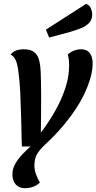

<svg xmlns="http://www.w3.org/2000/svg" viewBox="-20 -789 507 1009"><path d="M110.7 200Q79.7 200 62.4 179.9Q45.2 159.8 45.2 126.3Q45.2 98.7 60 72.3Q74.8 46 97.2 22.4Q119.5 -1.2 140.2 -19.2H94.8Q92.8 -101.2 91.1 -170.9Q89.3 -240.7 86.6 -300.4Q83.8 -360.2 77 -410Q72 -450.3 63.3 -471Q54.7 -491.7 36 -502.7Q46.8 -516.5 64 -523.2Q81.2 -530 104.7 -530Q138.8 -530 157.4 -516.8Q176 -503.7 184.2 -477.1Q192.3 -450.5 193.8 -410Q194.8 -394 195.2 -365.8Q195.7 -337.5 196.2 -294.5Q196.7 -251.5 195.8 -187.7L194.8 -92Q236 -146.5 269.3 -205.1Q302.7 -263.7 323 -324.7Q343.3 -385.7 343.3 -444.8Q343.3 -458.5 341.9 -473.1Q340.5 -487.7 336.3 -502.7Q349 -514.7 367.2 -522.3Q385.5 -530 406.7 -530Q426.5 -530 439.8 -521.2Q453 -512.5 459.9 -495.7Q466.8 -478.8 466.8 -455.7Q466.8 -422.5 456.5 -384.1Q446.2 -345.7 426.7 -302.9Q407.2 -260.2 377.4 -215.3Q347.7 -170.5 309.2 -124.9Q270.7 -79.3 223.3 -35.2Q193.5 -8 177.2 16.6Q160.8 41.2 160.8 81.7Q160.8 103.5 169.5 127.6Q178.2 151.7 189.7 170Q175.8 184.3 155.1 192.2Q134.3 200 110.7 200ZM238.3 -591.7 221.3 -633.2 432.5 -768.8Q450 -762.5 457.2 -746Q464.5 -729.5 464.5 -713.2Q464.5 -685.5 447.8 -668.2Q431 -650.8 405.2 -640.6Q379.3 -630.3 350.2 -621.8Z"/></svg>

Font: Sansita Swashed Light
Style: Regular
Weight: 300
Designer: Pablo Cosgaya
Foundry: Omnibus-Type
Version: Version 1.003